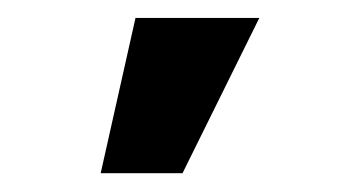

<svg xmlns="http://www.w3.org/2000/svg" viewBox="-20 -799 382 209"><path d="M89.6 -610.5 127.5 -779.5H262.3L178.7 -610.5Z"/></svg>

Font: Inter Tight
Style: Regular
Weight: 400
Designer: Rasmus Andersson
Foundry: rsms
Version: Version 3.002